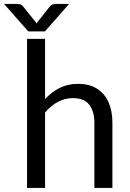

<svg xmlns="http://www.w3.org/2000/svg" viewBox="-63 -928 641 948"><path d="M492 0H403V-322.5Q403 -377.5 378 -410.5Q353 -443.5 296.5 -443.5Q221 -443.5 159.5 -372.5V0H70.5V-736H159.5V-438.5Q192 -474 231.8 -494Q271.5 -514 322.5 -514Q378.5 -514 416.2 -490Q454 -466 473 -423Q492 -380 492 -322.5ZM159 -773H76.5L-43 -908.5H22Q28 -908.5 36 -906.8Q44 -905 50.5 -897L111.5 -821Q114.5 -816 117.5 -812.5Q120.5 -816 123.5 -821L184 -897Q191 -905 199 -906.8Q207 -908.5 213 -908.5H278Z"/></svg>

Font: Verano Sans
Style: Regular
Weight: 400
Designer: Lukasz Dziedzic with Adam Twardoch and Botio Nikoltchev
Foundry: tyPoland Lukasz Dziedzic
Version: Version 3.001;December 28, 2019;FontCreator 12.0.0.2547 64-b